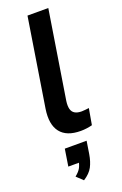

<svg xmlns="http://www.w3.org/2000/svg" viewBox="-184 -756 687 1084"><g transform="rotate(-20 159.5 -213.5)"><path d="M199 10Q114 10 77 -37.5Q40 -85 54 -176L138 -705H263L179 -177Q175 -148 180 -129Q185 -110 200.5 -101Q216 -92 241 -92Q252 -92 263 -93.5Q274 -95 285 -96L268 1Q253 5 235 7.5Q217 10 199 10ZM120 278 82 242Q107 222 116.5 203.5Q126 185 130 160L154 175H63L79 73H210L198 149Q191 192 175 222.5Q159 253 120 278Z"/></g></svg>

Font: Nunito Sans 12pt ExtraLight 12pt
Style: Bold Italic
Weight: 700
Italic angle: -9°
Version: Version 3.101;gftools[0.9.27]